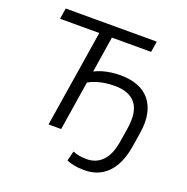

<svg xmlns="http://www.w3.org/2000/svg" viewBox="-153 -848 1148 1179"><g transform="rotate(20 421.0 -258.0)"><path d="M521.4 188.9Q485.6 188.9 455.7 183.2Q425.8 177.4 405.9 167.9L422.6 103.7Q440.2 111.7 463 116Q485.8 120.3 512.5 120.3Q575.5 120.3 616 78Q656.5 35.7 670.1 -48.1L684.7 -137.2Q703.8 -252.5 661.7 -307.1Q619.5 -361.7 523.8 -361.7Q494.5 -361.7 465.5 -357.9Q436.5 -354.1 408.8 -345.7Q381.1 -337.4 354.8 -322.7L303.7 0H221.3L322.1 -634.1H65.8L76.9 -705H672L660.8 -634.1H404.5L367.5 -399.2Q390.2 -410.9 417.1 -419Q444 -427 474.2 -431.1Q504.4 -435.1 535.6 -435.1Q599.5 -435.1 647.9 -416.2Q696.2 -397.2 726.5 -360.3Q756.8 -323.4 768 -268.8Q779.1 -214.1 767.6 -143.2L753 -51Q740.5 27.4 710.2 80.7Q679.8 134.1 632.6 161.5Q585.3 188.9 521.4 188.9Z"/></g></svg>

Font: Nunito Sans 12pt ExtraLight
Style: Italic
Weight: 200
Italic angle: -9°
Designer: Vernon Adams
Foundry: Vernon Adams
Version: Version 3.101;gftools[0.9.27]